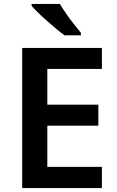

<svg xmlns="http://www.w3.org/2000/svg" viewBox="-20 -958 598 978"><path d="M499 0H93V-714H499V-607H221V-425H481V-318H221V-108H499ZM285 -938Q298 -916 317 -888.5Q336 -861 356.5 -835Q377 -809 392 -791V-778H309Q290 -791 266.5 -811Q243 -831 218.5 -852.5Q194 -874 173.5 -894Q153 -914 141 -928V-938Z"/></svg>

Font: Noto Sans Hanifi Rohingya SemiBold
Style: Regular
Weight: 600
Version: Version 2.101